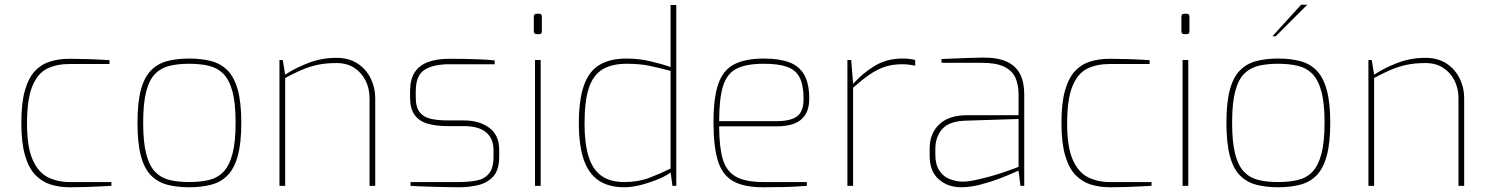

<svg xmlns="http://www.w3.org/2000/svg" viewBox="-20 -784 6284 810"><path d="M274 6Q231 6 194 -5.5Q157 -17 129 -46Q101 -75 85.5 -128.5Q70 -182 70 -266Q70 -349 85 -402Q100 -455 127 -484Q154 -513 191.5 -524.5Q229 -536 274 -536Q307 -536 355.5 -534.5Q404 -533 442 -530V-514H274Q219 -514 179 -494.5Q139 -475 116.5 -420.5Q94 -366 94 -262Q94 -163 118 -109.5Q142 -56 182.5 -36Q223 -16 274 -16H450V0Q428 1 400.5 2.5Q373 4 341 5Q309 6 274 6Z M778 6Q727 6 686.5 -4.5Q646 -15 617.5 -43.5Q589 -72 574.5 -126Q560 -180 560 -266Q560 -352 574.5 -405.5Q589 -459 617.5 -487.5Q646 -516 686.5 -526.5Q727 -537 778 -537Q829 -537 870 -526.5Q911 -516 939.5 -487.5Q968 -459 983 -405.5Q998 -352 998 -266Q998 -180 983 -126Q968 -72 939.5 -43.5Q911 -15 870 -4.5Q829 6 778 6ZM778 -16Q824 -16 860.5 -24.5Q897 -33 922 -58.5Q947 -84 960.5 -134Q974 -184 974 -266Q974 -349 960.5 -398.5Q947 -448 922 -473Q897 -498 860.5 -506.5Q824 -515 778 -515Q732 -515 696 -506.5Q660 -498 635 -473Q610 -448 597 -398.5Q584 -349 584 -266Q584 -184 597 -134Q610 -84 635 -58.5Q660 -33 696 -24.5Q732 -16 778 -16Z M1159 0V-531H1173L1183 -469Q1227 -498 1282.5 -519Q1338 -540 1399 -540Q1452 -540 1488.5 -516Q1525 -492 1544 -453Q1563 -414 1563 -370V0H1539V-370Q1539 -410 1522.5 -443.5Q1506 -477 1475 -497.5Q1444 -518 1399 -518Q1355 -518 1320 -510.5Q1285 -503 1252.5 -489Q1220 -475 1183 -455V0Z M1916 6Q1901 6 1871.5 5.5Q1842 5 1809 4Q1776 3 1749.5 2Q1723 1 1712 0V-16H1916Q1958 -16 1991 -22.5Q2024 -29 2043 -52Q2062 -75 2062 -123V-152Q2062 -199 2031 -225.5Q2000 -252 1936 -252H1868Q1819 -252 1783.5 -262.5Q1748 -273 1729 -299.5Q1710 -326 1710 -373V-399Q1710 -448 1729 -478Q1748 -508 1785 -522Q1822 -536 1876 -536Q1900 -536 1935.5 -535.5Q1971 -535 2007.5 -533.5Q2044 -532 2067 -529V-513H1876Q1808 -513 1771 -489.5Q1734 -466 1734 -399V-373Q1734 -331 1751 -310Q1768 -289 1798.5 -282.5Q1829 -276 1868 -276H1936Q2002 -276 2044 -245Q2086 -214 2086 -152V-123Q2086 -69 2062.5 -41.5Q2039 -14 2000.5 -4Q1962 6 1916 6Z M2244 -640Q2232 -640 2232 -652V-714Q2232 -726 2244 -726H2255Q2261 -726 2263.5 -722.5Q2266 -719 2266 -714V-652Q2266 -640 2255 -640ZM2237 0V-531H2261V0Z M2614 6Q2546 6 2503.5 -24Q2461 -54 2441.5 -114Q2422 -174 2422 -263Q2422 -362 2443 -422.5Q2464 -483 2508.5 -510Q2553 -537 2624 -537Q2675 -537 2724 -525.5Q2773 -514 2809 -501V-763H2833V0H2817L2809 -57Q2796 -45 2762.5 -30.5Q2729 -16 2688.5 -5Q2648 6 2614 6ZM2614 -16Q2673 -16 2721 -34.5Q2769 -53 2809 -73V-485Q2760 -498 2719 -506.5Q2678 -515 2624 -515Q2561 -515 2521.5 -491Q2482 -467 2464 -412Q2446 -357 2446 -263Q2446 -179 2463 -124Q2480 -69 2517 -42.5Q2554 -16 2614 -16Z M3198 6Q3118 6 3072.5 -20Q3027 -46 3008.5 -106Q2990 -166 2990 -268Q2990 -372 3010.5 -430.5Q3031 -489 3078 -513Q3125 -537 3203 -537Q3267 -537 3309 -521.5Q3351 -506 3372.5 -469Q3394 -432 3394 -367Q3394 -326 3377.5 -300Q3361 -274 3330.5 -262.5Q3300 -251 3258 -251H3014Q3014 -165 3029 -113.5Q3044 -62 3084 -39Q3124 -16 3200 -16H3384V0Q3333 4 3291.5 5Q3250 6 3198 6ZM3014 -273H3258Q3315 -273 3342.5 -293Q3370 -313 3370 -367Q3370 -425 3353.5 -457Q3337 -489 3300.5 -502Q3264 -515 3203 -515Q3129 -515 3088 -494.5Q3047 -474 3030.5 -421.5Q3014 -369 3014 -273Z M3555 0V-531H3571L3579 -430Q3621 -477 3671.5 -507Q3722 -537 3787 -537Q3803 -537 3816.5 -535.5Q3830 -534 3841 -531V-507Q3830 -509 3816.5 -511Q3803 -513 3787 -513Q3744 -513 3711 -501.5Q3678 -490 3646.5 -468Q3615 -446 3579 -414V0Z M4035 6Q3978 6 3940 -28Q3902 -62 3902 -126V-157Q3902 -221 3942.5 -259.5Q3983 -298 4061 -298H4277V-387Q4277 -427 4263.5 -456.5Q4250 -486 4216.5 -502.5Q4183 -519 4122 -519H3952V-535Q3983 -536 4026 -538Q4069 -540 4124 -541Q4188 -542 4227 -524Q4266 -506 4283.5 -471.5Q4301 -437 4301 -387V0H4285L4277 -64Q4276 -64 4252.5 -53.5Q4229 -43 4192 -29Q4155 -15 4113.5 -4.5Q4072 6 4035 6ZM4035 -18Q4059 -17 4090.5 -23.5Q4122 -30 4154.5 -39Q4187 -48 4215 -57.5Q4243 -67 4260 -73.5Q4277 -80 4277 -80V-282L4055 -275Q3984 -273 3955 -239.5Q3926 -206 3926 -157V-131Q3926 -89 3943 -64Q3960 -39 3985.5 -29Q4011 -19 4035 -18Z M4662 6Q4619 6 4582 -5.5Q4545 -17 4517 -46Q4489 -75 4473.5 -128.5Q4458 -182 4458 -266Q4458 -349 4473 -402Q4488 -455 4515 -484Q4542 -513 4579.5 -524.5Q4617 -536 4662 -536Q4695 -536 4743.5 -534.5Q4792 -533 4830 -530V-514H4662Q4607 -514 4567 -494.5Q4527 -475 4504.5 -420.5Q4482 -366 4482 -262Q4482 -163 4506 -109.5Q4530 -56 4570.5 -36Q4611 -16 4662 -16H4838V0Q4816 1 4788.5 2.5Q4761 4 4729 5Q4697 6 4662 6Z M4976 -640Q4964 -640 4964 -652V-714Q4964 -726 4976 -726H4987Q4993 -726 4995.5 -722.5Q4998 -719 4998 -714V-652Q4998 -640 4987 -640ZM4969 0V-531H4993V0Z M5372 6Q5321 6 5280.5 -4.5Q5240 -15 5211.5 -43.5Q5183 -72 5168.5 -126Q5154 -180 5154 -266Q5154 -352 5168.5 -405.5Q5183 -459 5211.5 -487.5Q5240 -516 5280.5 -526.5Q5321 -537 5372 -537Q5423 -537 5464 -526.5Q5505 -516 5533.5 -487.5Q5562 -459 5577 -405.5Q5592 -352 5592 -266Q5592 -180 5577 -126Q5562 -72 5533.5 -43.5Q5505 -15 5464 -4.5Q5423 6 5372 6ZM5372 -16Q5418 -16 5454.5 -24.5Q5491 -33 5516 -58.5Q5541 -84 5554.5 -134Q5568 -184 5568 -266Q5568 -349 5554.5 -398.5Q5541 -448 5516 -473Q5491 -498 5454.5 -506.5Q5418 -515 5372 -515Q5326 -515 5290 -506.5Q5254 -498 5229 -473Q5204 -448 5191 -398.5Q5178 -349 5178 -266Q5178 -184 5191 -134Q5204 -84 5229 -58.5Q5254 -33 5290 -24.5Q5326 -16 5372 -16ZM5348 -631 5469 -764H5495L5362 -631Z M5753 0V-531H5767L5777 -469Q5821 -498 5876.5 -519Q5932 -540 5993 -540Q6046 -540 6082.5 -516Q6119 -492 6138 -453Q6157 -414 6157 -370V0H6133V-370Q6133 -410 6116.5 -443.5Q6100 -477 6069 -497.5Q6038 -518 5993 -518Q5949 -518 5914 -510.5Q5879 -503 5846.5 -489Q5814 -475 5777 -455V0Z"/></svg>

Font: Exo Thin Thin
Style: Regular
Weight: 250
Version: Version 2.000